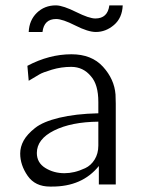

<svg xmlns="http://www.w3.org/2000/svg" viewBox="-20 -687 532 715"><path d="M55.2 -115.2Q55.2 -140.1 68.1 -163.6Q81.1 -187 110.6 -210.4Q140.1 -233.9 200.7 -248.5Q261.2 -263.2 346.2 -265.1V-307.1Q346.2 -372.1 318.8 -402.8Q290 -438 245.1 -438Q208 -438 173.1 -427.5Q138.2 -417 126.7 -409.9Q115.2 -402.8 86.9 -386.2L82 -441.9Q163.1 -484.9 246.1 -484.9Q321.3 -484.9 363.5 -438.5Q405.8 -392.1 410.2 -335L411.1 -300.8V0H348.1V-68.8Q286.1 8.3 172.9 7.8H166Q110.8 7.8 83 -32.2Q55.2 -72.3 55.2 -115.2ZM86.9 -567.9Q88.9 -611.8 117.4 -639.4Q146 -667 188 -667H189.9Q215.8 -666 263.9 -642.1Q312 -618.2 335 -618.2Q380.9 -618.2 387.2 -667H437Q435.1 -620.1 404.5 -594Q374 -567.9 336.9 -567.9Q308.1 -567.9 260.5 -592Q212.9 -616.2 189 -616.2Q144 -616.2 138.2 -567.9ZM117.2 -117.2Q117.2 -81.1 148.7 -61.5Q180.2 -42 220.2 -42Q238.3 -42 257.1 -46.4Q275.9 -50.8 297.4 -60.8Q318.8 -70.8 332.5 -93Q346.2 -115.2 346.2 -145V-233.9Q245.1 -232.9 181.2 -200.9Q117.2 -168.9 117.2 -117.2Z"/></svg>

Font: CMU Bright
Style: Roman
Weight: 500
Version: Version 0.7.0